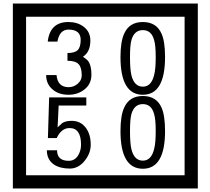

<svg xmlns="http://www.w3.org/2000/svg" viewBox="-20 -980 1195 1090"><path d="M1103 90H53V-960H1103ZM1028 15V-885H128V15ZM499 -556Q499 -504 460.5 -473Q422 -442 369 -442Q314 -442 280 -471Q242 -502 242 -554H301Q307 -485 370 -485Q398 -485 421 -504.5Q444 -524 444 -552Q444 -597 426 -616Q408 -635 363 -635V-679Q405 -679 421.5 -696Q438 -713 438 -754Q438 -812 369 -812Q318 -812 306 -744H251Q264 -855 368 -855Q419 -855 454 -829Q493 -800 493 -750Q493 -685 451 -658Q475 -642 483 -630Q499 -605 499 -556ZM917 -656Q917 -442 791 -442Q664 -442 664 -656Q664 -744 685 -789Q714 -855 791 -855Q868 -855 897 -789Q917 -745 917 -656ZM864 -656Q864 -723 855 -752Q840 -809 791 -809Q742 -809 726 -752Q718 -723 718 -656Q718 -587 726 -553Q742 -488 791 -488Q839 -488 855 -554Q864 -587 864 -656ZM495 -160Q496 -111 460.5 -67Q425 -23 376 -23Q321 -23 286 -46Q246 -74 246 -127H304Q304 -67 370 -67Q404 -67 423 -97Q440 -124 440 -159Q440 -253 375 -253Q328 -253 302 -196H252L259 -427H470V-381H313L307 -257Q320 -269 333 -281Q352 -294 387 -294Q439 -294 469 -252Q495 -215 495 -160ZM917 -236Q917 -22 791 -22Q664 -22 664 -236Q664 -324 685 -369Q714 -435 791 -435Q868 -435 897 -369Q917 -325 917 -236ZM864 -236Q864 -303 855 -332Q840 -389 791 -389Q742 -389 726 -332Q718 -303 718 -236Q718 -167 726 -133Q742 -68 791 -68Q839 -68 855 -134Q864 -167 864 -236Z"/></svg>

Font: Unicode BMP Fallback SIL
Style: Regular
Weight: 400
Foundry: NRSI, SIL International
Version: Version 5.1 Based on Unicode 5.1